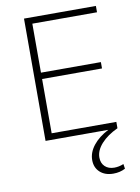

<svg xmlns="http://www.w3.org/2000/svg" viewBox="-100 -760 782 1073"><g transform="rotate(-10 290.5 -224.0)"><path d="M113 0V-694H521V-658H154V-380H494V-344H154V-36H521V0Q461 28 427 66Q393 104 393 144Q393 176 413 195Q433 214 466 214Q492 214 519 203L523 230Q493 246 455 246Q408 246 379.5 220Q351 194 351 151Q351 108 382 68.5Q413 29 469 0Z"/></g></svg>

Font: Cantarell Light
Style: Regular
Weight: 300
Designer: Dave Crossland, Nikolaus Waxweiler, Florian Fecher, Jacques Le Bailly, Eben Sorkin, Alexei Vanyashin, Alexios Zavras, Em
Version: Version 0.303